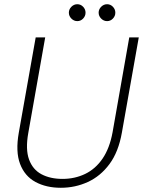

<svg xmlns="http://www.w3.org/2000/svg" viewBox="-20 -877 677 909"><path d="M268 12Q199 12 148 -15.5Q97 -43 75 -101Q53 -159 69 -249L149 -700H194L114 -248Q100 -170 117.5 -122Q135 -74 176.5 -52Q218 -30 276 -30Q334 -30 383 -53.5Q432 -77 465.5 -126Q499 -175 513 -251L592 -700H637L557 -249Q541 -158 498.5 -100.5Q456 -43 396 -15.5Q336 12 268 12ZM346 -777Q330 -777 318 -789Q306 -801 306 -817Q306 -833 318 -845Q330 -857 346 -857Q362 -857 373.5 -845Q385 -833 385 -817Q385 -801 373.5 -789Q362 -777 346 -777ZM487 -777Q471 -777 459 -789Q447 -801 447 -817Q447 -833 459 -845Q471 -857 487 -857Q503 -857 514.5 -845Q526 -833 526 -817Q526 -801 514.5 -789Q503 -777 487 -777Z"/></svg>

Font: DM Sans 10pt ExtraLight
Style: Italic
Weight: 250
Italic angle: -10°
Version: Version 4.004;gftools[0.9.30]